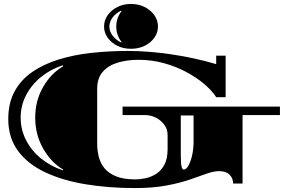

<svg xmlns="http://www.w3.org/2000/svg" viewBox="-20 -933 1443 976"><path d="M666 23Q531 23 414 3.5Q297 -16 209 -57.5Q121 -99 71.5 -166Q22 -233 22 -328Q22 -409 54 -468Q86 -527 143 -566.5Q200 -606 276.5 -630Q353 -654 443 -664Q533 -674 630 -674Q735 -674 853 -656.5Q971 -639 1079 -607V-650H1127V-439H1079Q1057 -473 1017.5 -506.5Q978 -540 925 -568Q872 -596 811 -612.5Q750 -629 684 -629Q626 -629 578 -614.5Q530 -600 502 -567.5Q474 -535 474 -482V-203Q474 -169 482 -136.5Q490 -104 511 -78Q532 -52 570.5 -36.5Q609 -21 669 -21Q692 -21 720 -27Q748 -33 773.5 -49Q799 -65 815.5 -95.5Q832 -126 832 -175V-247Q832 -276 815 -299Q798 -322 772 -335Q746 -348 718 -348H603V-391H1403V-348H1213V0H1165Q1165 -27 1147 -45Q1129 -63 1094 -63Q1066 -63 1030 -50Q994 -37 944.5 -20Q895 -3 826.5 10Q758 23 666 23ZM300 -67 301 -71Q239 -108 199 -178.5Q159 -249 159 -335Q159 -421 199 -490.5Q239 -560 301 -596L299 -601Q237 -581 188.5 -541.5Q140 -502 112.5 -449Q85 -396 85 -335Q85 -274 112.5 -220.5Q140 -167 188.5 -127.5Q237 -88 300 -67ZM914 -71Q926 -71 937.5 -90.5Q949 -110 956.5 -143Q964 -176 964 -215V-346H899V-149Q899 -101 903 -86Q907 -71 914 -71ZM645 -685Q608 -685 577 -700Q546 -715 527.5 -741Q509 -767 509 -798Q509 -830 527.5 -856Q546 -882 577 -897.5Q608 -913 645 -913Q684 -913 715 -897.5Q746 -882 764.5 -856Q783 -830 783 -798Q783 -767 764.5 -741Q746 -715 715 -700Q684 -685 645 -685ZM596 -717 598 -720Q586 -734 578.5 -754.5Q571 -775 571 -798Q571 -821 578.5 -841.5Q586 -862 598 -876L596 -879Q570 -867 553 -845Q536 -823 536 -798Q536 -773 553 -751Q570 -729 596 -717Z"/></svg>

Font: Diplomata SC
Style: Regular
Weight: 400
Designer: Eduardo Rodriguez Tunni
Foundry: Eduardo Rodriguez Tunni
Version: Version 1.002; ttfautohint (v1.8.4.7-5d5b);gftools[0.9.23]